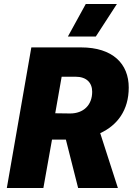

<svg xmlns="http://www.w3.org/2000/svg" viewBox="-20 -936 673 956"><path d="M14 0H196L239 -241H308L369 0H567L479 -273C564 -312 621 -387 621 -500C621 -618 542 -700 383 -700H136ZM562 -916H407L318 -754H457ZM255 -372 287 -554H356C411 -554 439 -524 439 -479C439 -413 396 -371 329 -371Z"/></svg>

Font: Fixel Text 20240404 ExtraBold
Style: Italic
Weight: 800
Width: 4
Italic angle: -10°
Designer: AlfaBravo + MacPaw
Foundry: Kyrylo Tkachov, Marchela Mozhyna, Serhii Makarenko, Maria Weinstein, Zakhar Kryvoshyya
Version: Version 1.211;Glyphs 3.2 (3225)